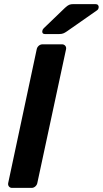

<svg xmlns="http://www.w3.org/2000/svg" viewBox="-20 -916 501 936"><path d="M39 0Q29 0 23.5 -7Q18 -14 20 -24L159 -676Q161 -686 169 -693Q177 -700 188 -700H282Q292 -700 298 -693Q304 -686 302 -676L162 -24Q160 -14 152 -7Q144 0 134 0ZM199 -750Q185 -750 186 -764Q187 -772 193 -778L297 -878Q309 -889 317 -892.5Q325 -896 338 -896H445Q454 -896 458 -891Q462 -886 461 -880Q460 -870 452 -865L306 -763Q296 -756 288 -753Q280 -750 268 -750Z"/></svg>

Font: Rubik Light Medium
Style: Italic
Weight: 500
Italic angle: -12°
Version: Version 2.104